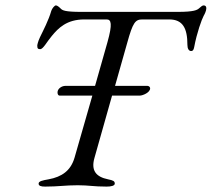

<svg xmlns="http://www.w3.org/2000/svg" viewBox="-20 -686 784 711"><path d="M118 -517C118 -506 121 -504 129 -504C140 -504 154 -532 172 -553C196 -582 227 -614 292 -614H375C392 -614 397 -598 378 -530L332 -368H222C209 -368 193 -358 193 -344C193 -338 195 -332 201 -332H322L256 -102C242 -54 209 -31 160 -22C137 -18 123 -15 123 -6C123 2 131 5 147 5C197 5 221 0 268 0C310 0 325 5 375 5C391 5 405 2 405 -6C405 -15 400 -18 380 -22C336 -31 316 -54 330 -102L395 -332H498C508 -332 536 -343 536 -359C536 -364 531 -368 526 -368H406L451 -527C472 -603 481 -614 507 -614H607C657 -614 674 -581 674 -520C674 -506 679 -497 688 -497C693 -497 697 -500 699 -511C709 -565 727 -614 734 -627C738 -634 744 -646 744 -655C744 -661 742 -666 734 -666C729 -666 724 -661 717 -655C710 -649 699 -642 638 -642H281C219 -642 211 -648 205 -654C199 -660 192 -666 187 -666C182 -666 173 -655 170 -646C160 -611 141 -575 128 -548C120 -531 118 -519 118 -517Z"/></svg>

Font: EB Garamond
Style: Italic
Weight: 400
Italic angle: -17.2°
Designer: Georg Duffner and Octavio Pardo
Foundry: Georg Duffner
Version: Version 1.000;PS 001.000;hotconv 1.0.88;makeotf.lib2.5.64775